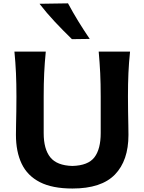

<svg xmlns="http://www.w3.org/2000/svg" viewBox="-20 -1084 840 1118"><path d="M401.9 13.7Q284.7 13.7 212.2 -23.4Q139.6 -60.5 106.2 -130.6Q72.8 -200.7 72.8 -298.8Q72.8 -320.3 73.5 -356.2Q74.2 -392.1 75 -435.3Q75.7 -478.5 75.7 -522Q75.7 -597.2 73 -658Q70.3 -718.8 64 -783.7H246.6Q240.2 -718.8 237.3 -658Q234.4 -597.2 234.4 -522V-308.6Q234.4 -215.8 272.9 -168Q311.5 -120.1 401.4 -117.7Q493.2 -120.1 529.8 -168Q566.4 -215.8 566.4 -309.1V-522Q566.4 -597.2 563.5 -658Q560.5 -718.8 554.7 -783.7H737.3Q730.5 -718.8 727.8 -658Q725.1 -597.2 725.1 -522Q725.1 -478.5 725.8 -434.8Q726.6 -391.1 727.3 -355.2Q728 -319.3 728 -298.3Q728 -148.9 649.2 -67.6Q570.3 13.7 401.9 13.7ZM398.9 -856Q347.2 -906.2 299.1 -957.5Q251 -1008.8 210 -1062L376 -1064.5Q403.8 -1012.7 435.5 -960.9Q467.3 -909.2 502.4 -857.4Z"/></svg>

Font: Pinar-FD SemiBold
Style: Regular
Weight: 600
Designer: Amin Abedi
Version: Version 2.000